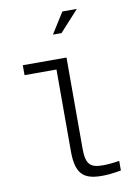

<svg xmlns="http://www.w3.org/2000/svg" viewBox="-104 -1048 809 1125"><g transform="rotate(-10 300.0 -485.5)"><path d="M426 -51C353 -51 325 -72 325 -168V-710H65V-651H255V-165C255 -34 297 9 408 9C443 9 474 6 524 -3V-60C488 -54 452 -51 426 -51ZM270 -856H321L434 -980H348Z"/></g></svg>

Font: LT Wave Mono Light
Style: Regular
Weight: 300
Designer: Daniel Lyons
Version: Version 2.5 (Glyphs App)